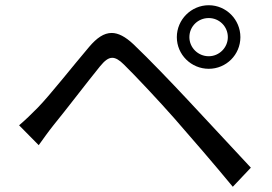

<svg xmlns="http://www.w3.org/2000/svg" viewBox="-20 -742 1040 734"><path d="M656 -600C656 -533 711 -479 778 -479C845 -479 899 -533 899 -600C899 -667 845 -722 778 -722C711 -722 656 -667 656 -600ZM704 -600C704 -641 737 -673 778 -673C818 -673 851 -641 851 -600C851 -560 818 -527 778 -527C737 -527 704 -560 704 -600ZM53 -263 128 -187C143 -208 165 -239 185 -264C231 -320 314 -429 362 -488C380 -510 394 -521 409 -521C422 -521 436 -513 454 -495C496 -454 589 -355 647 -289C711 -216 799 -114 870 -28L939 -101C862 -183 762 -292 695 -363C636 -426 551 -515 490 -573C459 -602 432 -616 407 -616C377 -616 350 -597 321 -563C258 -489 171 -378 124 -330C97 -303 79 -285 53 -263Z"/></svg>

Font: DAIFUKU Sans JP
Style: Regular
Weight: 400
Designer: Original font ‘Source Han Sans JP’ : Ryoko NISHIZUKA  (kana, bopomofo & ideographs); Paul D. Hunt (Latin, Greek & Cyrill
Foundry: Daifuku
Version: Version 1.001